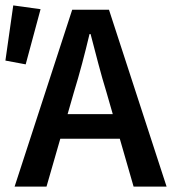

<svg xmlns="http://www.w3.org/2000/svg" viewBox="-20 -690 636 710"><path d="M253 -348 230 -268H397L374 -348Q358 -400 343.5 -455Q329 -510 315 -564H311Q298 -509 283.5 -454.5Q269 -400 253 -348ZM34 0 247 -654H383L596 0H474L423 -177H203L152 0ZM75 -452 0 -466 29 -670 130 -656Z"/></svg>

Font: Source Sans Pro SemiBold
Style: Regular
Weight: 600
Designer: Paul D. Hunt
Foundry: Adobe Systems Incorporated
Version: Version 2.045;hotconv 1.0.109;makeotfexe 2.5.65596